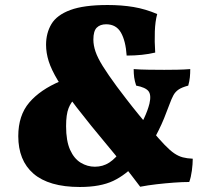

<svg xmlns="http://www.w3.org/2000/svg" viewBox="-20 -737 844 767"><path d="M511 -185Q540 -232 555 -263.5Q570 -295 577 -323Q585 -358 573 -373Q561 -388 524 -395Q518 -413 516 -428Q514 -443 514 -461Q538 -459 574.5 -458.5Q611 -458 636 -458Q661 -458 688 -458.5Q715 -459 740 -461Q740 -444 738.5 -428.5Q737 -413 732 -395Q706 -388 693 -379Q680 -370 672.5 -356Q665 -342 657 -320Q645 -288 635.5 -264.5Q626 -241 613 -215Q600 -189 579 -149ZM637 -159Q659 -136 676 -124.5Q693 -113 710 -108.5Q727 -104 750 -103Q750 -82 746.5 -55.5Q743 -29 736 -10Q709 -10 675 -7.5Q641 -5 606 -1Q571 3 540 9Q473 -80 407.5 -158Q342 -236 287 -307Q238 -371 211.5 -415Q185 -459 174.5 -492.5Q164 -526 164 -558Q164 -605 185.5 -641Q207 -677 261 -697Q315 -717 410 -717Q466 -717 513.5 -709Q561 -701 608 -681Q600 -652 598.5 -611.5Q597 -571 600 -527Q575 -521 546.5 -518Q518 -515 486 -515Q482 -574 463 -607Q444 -640 404 -640Q380 -640 366.5 -626.5Q353 -613 353 -579Q353 -556 361.5 -531Q370 -506 390.5 -473Q411 -440 447 -391Q462 -371 485 -341Q508 -311 535 -278Q562 -245 588.5 -213.5Q615 -182 637 -159ZM359 -71Q391 -71 416.5 -87.5Q442 -104 468 -140L530 -90Q484 -39 432.5 -14.5Q381 10 299 10Q237 10 190.5 -3.5Q144 -17 113.5 -43.5Q83 -70 68 -107.5Q53 -145 53 -193Q53 -276 97 -327.5Q141 -379 222 -413L280 -343Q264 -330 254 -305Q244 -280 244 -233Q244 -174 260 -138.5Q276 -103 302.5 -87Q329 -71 359 -71Z"/></svg>

Font: Vollkorn Black
Style: Regular
Weight: 900
Designer: Friedrich Althausen
Foundry: Friedrich Althausen
Version: Version 5.000